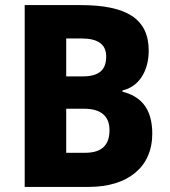

<svg xmlns="http://www.w3.org/2000/svg" viewBox="-20 -800 666 754"><path d="M296 -780H77V-66H329C483 -66 578 -145 578 -274C578 -378 530 -422 461 -440V-445C522 -458 564 -517 564 -601C564 -727 476 -780 296 -780ZM304 -500H240V-649H299C365 -649 397 -626 397 -578C397 -527 371 -500 304 -500ZM240 -373H310C382 -373 410 -339 410 -289C410 -233 383 -200 314 -200H240Z"/></svg>

Font: Noto Sans Malayalam UI SemiCondensed ExtraBold
Style: Regular
Weight: 800
Width: 4
Designer: Jelle Bosma - Monotype Design Team
Foundry: Monotype Imaging Inc.
Version: Version 2.104